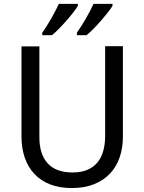

<svg xmlns="http://www.w3.org/2000/svg" viewBox="-20 -951 738 981"><path d="M607.9 -714.8V-252Q607.9 -196.3 591.8 -148.4Q575.7 -100.6 543.2 -65.4Q510.7 -30.3 461.7 -10.3Q412.6 9.8 346.2 9.8Q283.7 9.8 235.8 -9Q188 -27.8 155.5 -62.5Q123 -97.2 106.4 -145.8Q89.8 -194.3 89.8 -253.9V-713.9H181.2V-249Q181.2 -163.6 223.4 -116.7Q265.6 -69.8 351.1 -69.8Q394.5 -69.8 425.8 -83Q457 -96.2 477.1 -120.1Q497.1 -144 506.8 -177.2Q516.6 -210.4 517.1 -250V-714.8ZM195.8 -784.2Q206.5 -798.3 218 -816.9Q229.5 -835.4 241 -855.2Q252.4 -875 262.7 -894.8Q272.9 -914.6 280.8 -931.2H377.9V-920.9Q370.1 -907.7 354.7 -887.9Q339.4 -868.2 320.6 -846.7Q301.8 -825.2 282 -804.9Q262.2 -784.7 245.1 -771H195.8ZM373 -784.2Q383.3 -798.3 395 -816.9Q406.7 -835.4 418.2 -855.2Q429.7 -875 439.9 -894.8Q450.2 -914.6 458 -931.2H554.7V-920.9Q546.9 -907.7 531.5 -887.9Q516.1 -868.2 497.3 -846.7Q478.5 -825.2 458.7 -804.9Q439 -784.7 421.9 -771H373Z"/></svg>

Font: Genotype
Style: Regular
Weight: 400
Foundry: Ascender Corporation
Version: Version 1.00